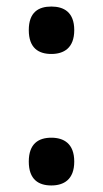

<svg xmlns="http://www.w3.org/2000/svg" viewBox="-20 -560 315 587"><path d="M137 -395C175 -395 207 -413 207 -468C207 -523 175 -540 137 -540C98 -540 68 -523 68 -468C68 -413 98 -395 137 -395ZM137 7C175 7 207 -11 207 -66C207 -121 175 -139 137 -139C98 -139 68 -121 68 -66C68 -11 98 7 137 7Z"/></svg>

Font: Noto Serif Armenian SemiCondensed SemiBold
Style: Regular
Weight: 600
Width: 4
Designer: Monotype Design Team
Foundry: Monotype Imaging Inc.
Version: Version 2.008